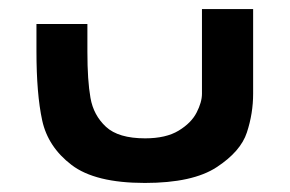

<svg xmlns="http://www.w3.org/2000/svg" viewBox="-20 -404 640 424"><path d="M60.5 -291V-351H173V-289.5Q173 -226 179.8 -187.8Q186.5 -149.5 214 -124Q241.5 -98.5 300.5 -98.5Q346.5 -98.5 374.5 -115.5Q402.5 -132.5 414.2 -155.5Q426 -178.5 426 -197V-384H539V-197Q539 -153.5 525.2 -111.5Q511.5 -69.5 458.5 -34.8Q405.5 0 300 0Q190 0 138 -39.8Q86 -79.5 73.2 -138Q60.5 -196.5 60.5 -291Z"/></svg>

Font: JuliaMono ExtraBoldItalic
Style: Regular
Weight: 800
Italic angle: -9°
Monospace: yes
Designer: cormullion
Foundry: corm
Version: Version 0.049; ttfautohint (v1.8.4)